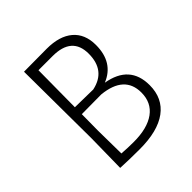

<svg xmlns="http://www.w3.org/2000/svg" viewBox="-175 -770 902 902"><g transform="rotate(-45 276.5 -318.5)"><path d="M270 -640Q354 -640 400 -601Q446 -562 446 -489Q446 -373 350 -334Q491 -310 491 -177Q491 -90 428 -43.5Q365 3 245 3Q175 3 118 0L121 -194L118 -639ZM265 -596H171L169 -352L289 -350Q393 -372 393 -484Q393 -596 265 -596ZM168 -197 170 -44Q209 -41 249 -41Q340 -41 389.5 -77Q439 -113 439 -180Q439 -293 299 -307L169 -306Z"/></g></svg>

Font: Alegreya Sans SC Light
Style: Regular
Weight: 300
Designer: Juan Pablo del Peral
Foundry: Huerta Tipografica
Version: Version 2.007